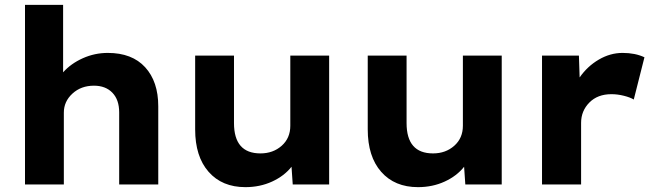

<svg xmlns="http://www.w3.org/2000/svg" viewBox="-20 -760 2686 791"><path d="M83 -740H240V-462Q272 -498 321 -520Q370 -542 424 -542Q524 -542 578 -483Q632 -424 632 -322V0H471V-297Q471 -349 443 -378Q415 -407 367 -407Q314 -407 278.5 -374.5Q243 -342 243 -296V0H163H83Z M784 -227V-531H944V-253Q944 -128 1053 -128Q1105 -128 1140.5 -159.5Q1176 -191 1176 -242V-531H1336V0H1186L1181 -73Q1151 -35 1101 -12Q1051 11 991 11Q895 11 839.5 -52Q784 -115 784 -227Z M1495 -227V-531H1655V-253Q1655 -128 1764 -128Q1816 -128 1851.5 -159.5Q1887 -191 1887 -242V-531H2047V0H1897L1892 -73Q1862 -35 1812 -12Q1762 11 1702 11Q1606 11 1550.5 -52Q1495 -115 1495 -227Z M2213 -531H2365L2368 -441Q2400 -487 2447 -514.5Q2494 -542 2545 -542Q2597 -542 2635 -524L2591 -350Q2576 -359 2550 -365.5Q2524 -372 2499 -372Q2442 -372 2408 -337.5Q2374 -303 2374 -254V0H2213Z"/></svg>

Font: Lexend Exa HM Xlight
Style: Bold
Weight: 700
Designer: Bonnie Shaver-Troup, Thomas Jockin, Octavio Pardo
Foundry: Lexend
Version: Version 1.091